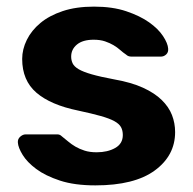

<svg xmlns="http://www.w3.org/2000/svg" viewBox="-20 -550 582 580"><path d="M268 10Q205 10 161 -4.5Q117 -19 89.5 -39.5Q62 -60 48.5 -82Q35 -104 34 -119Q33 -130 41 -137Q49 -144 57 -144H154Q161 -144 167 -138Q176 -131 186 -122.5Q196 -114 208 -107Q220 -100 235.5 -95Q251 -90 272 -90Q305 -90 328 -103Q351 -116 351 -142Q351 -156 345.5 -166Q340 -176 325.5 -184Q311 -192 284.5 -199.5Q258 -207 216 -216Q133 -233 90 -270Q47 -307 47 -372Q47 -401 61 -429.5Q75 -458 102 -480.5Q129 -503 169.5 -516.5Q210 -530 264 -530Q320 -530 361.5 -516Q403 -502 430.5 -482.5Q458 -463 472.5 -441Q487 -419 488 -403Q489 -392 482 -385.5Q475 -379 466 -379H377Q367 -379 361 -385Q352 -391 343 -399Q334 -407 323 -413.5Q312 -420 297.5 -425Q283 -430 263 -430Q230 -430 212.5 -415.5Q195 -401 195 -379Q195 -368 199.5 -358.5Q204 -349 217.5 -341Q231 -333 257 -325.5Q283 -318 326 -310Q377 -301 412 -285Q447 -269 468.5 -248Q490 -227 499.5 -202.5Q509 -178 509 -151Q509 -80 447.5 -35Q386 10 268 10Z"/></svg>

Font: Fz Rubik SemBd
Style: Regular
Weight: 600
Designer: Hubert and Fischer
Foundry: Hubert and Fischer
Version: Vit hóa bi FontZin.com